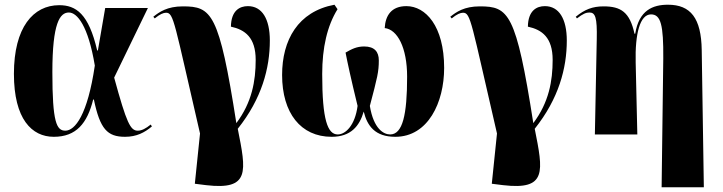

<svg xmlns="http://www.w3.org/2000/svg" viewBox="-20 -570 3066 814"><path d="M208 10C303 10 350 -47 375 -148H378C404 -23 435 10 510 10C559 10 593 -8 624 -34L619 -42C598 -25 581 -16 564 -16C533 -16 517 -47 464 -241L607 -536H426L395 -356H392C356 -512 302 -548 231 -548C121 -548 39 -454 39 -257C39 -65 115 10 208 10ZM257 -16C220 -16 202 -50 202 -264C202 -473 234 -517 272 -517C307 -517 354 -461 382 -292C351 -82 298 -16 257 -16Z M854 215C1041 237 1024 157 988 -24C1090 -152 1124 -281 1124 -398C1124 -490 1091 -544 1031 -544C996 -544 960 -525 959 -457C1019 -444 1064 -411 1064 -316C1064 -226 1048 -136 982 -48C909 -516 877 -543 755 -543C689 -543 655 -519 630 -499L636 -492C658 -510 673 -516 684 -516C717 -516 718 -478 828 -4L806 209Z M1386 10C1467 10 1504 -35 1522 -97C1537 -36 1570 10 1656 10C1795 10 1863 -136 1863 -282C1863 -460 1784 -544 1703 -544C1640 -544 1614 -505 1611 -451C1665 -445 1706 -368 1706 -245C1706 -83 1687 0 1634 0C1607 0 1564 -23 1548 -121C1580 -242 1586 -266 1586 -314C1586 -350 1568 -373 1524 -373C1492 -373 1471 -362 1445 -347C1454 -301 1467 -240 1496 -121C1485 -37 1444 0 1412 0C1369 0 1346 -61 1346 -256C1346 -368 1367 -460 1411 -531L1398 -550C1243 -521 1176 -400 1176 -252C1176 -91 1255 10 1386 10Z M2113 215C2300 237 2283 157 2247 -24C2349 -152 2383 -281 2383 -398C2383 -490 2350 -544 2290 -544C2255 -544 2219 -525 2218 -457C2278 -444 2323 -411 2323 -316C2323 -226 2307 -136 2241 -48C2168 -516 2136 -543 2014 -543C1948 -543 1914 -519 1889 -499L1895 -492C1917 -510 1932 -516 1943 -516C1976 -516 1977 -478 2087 -4L2065 209Z M2785 224H2964L2955 -358C2953 -493 2908 -550 2812 -550C2748 -550 2689 -527 2673 -427H2670C2650 -519 2612 -543 2539 -543C2492 -543 2459 -530 2421 -499L2426 -492C2452 -512 2465 -517 2479 -517C2504 -517 2512 -496 2510 -404L2502 0H2682L2675 -305C2672 -427 2693 -509 2740 -509C2782 -509 2793 -463 2792 -323Z"/></svg>

Font: Noto Serif Display Condensed Black
Style: Regular
Weight: 900
Width: 3
Designer: Monotype Design Team
Foundry: Monotype Imaging Inc.
Version: Version 2.009